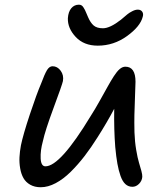

<svg xmlns="http://www.w3.org/2000/svg" viewBox="-20 -830 688 815"><path d="M395 -636.2Q335.9 -636.2 301.3 -673.3Q266.6 -710.4 268.1 -752.9Q270 -780.3 282.7 -795.2Q295.4 -810.1 314.9 -810.1Q320.8 -810.1 325.4 -807.6Q330.1 -805.2 334.2 -798.6Q338.4 -792 340.6 -787.6Q342.8 -783.2 347.4 -772.2Q352.1 -761.2 354 -756.8Q363.8 -733.9 377.4 -721.9Q391.1 -710 417 -710Q446.8 -710 493.2 -746.1Q512.7 -762.7 520.3 -769Q527.8 -775.4 541 -782.2Q554.2 -789.1 564.9 -789.1Q577.6 -789.1 583.7 -780.3Q589.8 -771.5 585.9 -758.8Q575.7 -717.8 519.3 -677Q462.9 -636.2 395 -636.2ZM152.8 -35.2Q127 -35.2 108.2 -45.9Q89.4 -56.6 79.6 -74Q69.8 -91.3 65.7 -115Q61.5 -138.7 62.7 -162.8Q64 -187 68.8 -212.9Q78.1 -258.3 106.9 -345Q135.7 -431.6 154.8 -476.1Q169.4 -515.6 179.4 -532.2Q189.5 -548.8 203.1 -548.8Q223.6 -548.8 237.5 -529.8Q251.5 -510.7 247.1 -485.8Q243.7 -469.7 207.5 -372.3Q171.4 -274.9 162.1 -231Q150.9 -190.4 152.6 -157.2Q154.3 -124 172.9 -124Q235.8 -124 365.2 -337.9Q384.3 -367.7 404.5 -404.1Q424.8 -440.4 437.3 -462.9Q449.7 -485.4 463.1 -506.3Q476.6 -527.3 488.3 -537.1Q500 -546.9 512.2 -546.9Q555.2 -546.9 555.2 -482.9Q554.7 -465.8 553 -418Q551.3 -370.1 550.5 -341.6Q549.8 -313 550.8 -268.1Q552.2 -228.5 558.1 -193.8Q564 -159.2 569.8 -140.1Q575.7 -121.1 580.1 -104.5Q584.5 -87.9 584 -79.1Q582.5 -62 570.1 -49.6Q557.6 -37.1 542 -37.1Q524.9 -37.1 512.5 -48.3Q500 -59.6 491.7 -83Q483.4 -106.4 478.3 -135.3Q473.1 -164.1 469.2 -206.1Q463.4 -279.3 464.8 -368.2Q434.1 -310.1 394 -247.1Q366.7 -203.6 339.1 -167.7Q311.5 -131.8 280.3 -100.8Q249 -69.8 216.3 -52.5Q183.6 -35.2 152.8 -35.2Z"/></svg>

Font: Shantell Sans Bouncy
Style: Italic
Weight: 400
Italic angle: -11.31°
Designer: Stephen Nixon, Anya Danilova, Shantell Martin
Foundry: Arrow Type
Version: Version 1.006;[9816181b4]